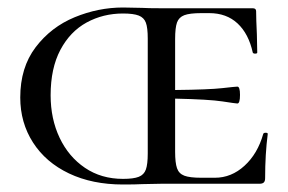

<svg xmlns="http://www.w3.org/2000/svg" viewBox="-20 -490 767 512"><path d="M694 -133Q687 -79 687 -15Q687 -7 683.5 -3.5Q680 0 672 0H410L359 1Q342 2 308 2Q226 2 164 -27.5Q102 -57 68 -110Q34 -163 34 -230Q34 -310 75 -364Q116 -418 179 -444Q242 -470 308 -470L359 -469Q375 -468 408 -468H654Q663 -468 663 -460Q663 -440 665 -398L666 -350Q666 -347 660.5 -347Q655 -347 654 -350Q643 -400 613.5 -427.5Q584 -455 538 -455H517Q486 -455 471.5 -449.5Q457 -444 452 -430Q447 -416 447 -386V-250Q538 -251 573 -255Q608 -259 613 -259Q620 -259 620 -237Q620 -214 613 -214Q609 -214 573.5 -219.5Q538 -225 447 -227V-85Q447 -56 452 -41.5Q457 -27 471.5 -21.5Q486 -16 517 -16H553Q597 -16 632 -48Q667 -80 682 -133Q683 -136 688.5 -136Q694 -136 694 -133ZM374 -387Q374 -416 369 -429.5Q364 -443 350 -448.5Q336 -454 308 -454Q255 -454 211 -430Q167 -406 141 -357Q115 -308 115 -236Q115 -173 139 -122.5Q163 -72 206.5 -42.5Q250 -13 308 -13Q336 -13 350 -18.5Q364 -24 369 -38Q374 -52 374 -81Z"/></svg>

Font: Cormorant SC Medium
Style: Regular
Weight: 500
Designer: Christian Thalmann (Catharsis Fonts)
Version: Version 3.000